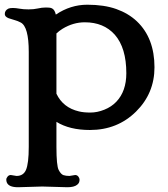

<svg xmlns="http://www.w3.org/2000/svg" viewBox="-23 -534 707 806"><path d="M22.5 200.7 46.4 204.6Q74.7 204.6 85.9 179.7Q97.7 152.3 97.7 82.5V-315.9Q97.7 -421.9 64 -439.5Q52.7 -445.8 36.6 -450.2Q20.5 -454.6 13.2 -457.5Q-2.9 -463.9 -2.9 -475.1Q-2.9 -490.7 12.7 -498Q19 -500.5 31 -500.5Q43 -500.5 58.8 -497.6Q74.7 -494.6 96.7 -494.6Q118.7 -494.6 136 -498.5Q153.3 -502.4 167.2 -502.4Q181.2 -502.4 187 -501.5Q192.9 -500.5 197.3 -497.6Q207 -491.7 211.4 -472.7Q272.9 -514.2 343.5 -514.2Q414.1 -514.2 465.1 -496.1Q516.1 -478 551.8 -444.3Q625.5 -374 625.5 -251.5Q625.5 -142.1 547.9 -65.4Q469.7 11.7 354.5 11.7Q269 11.7 213.9 -22.5V82.5Q213.9 161.6 223.4 179.7Q232.9 197.8 243.4 201.2Q253.9 204.6 268.6 204.6L292.5 200.7Q300.8 200.7 305.9 207.3Q311 213.9 311 220.2Q311 226.6 308.8 231.9Q306.6 237.3 300.8 241.7Q288.1 252 259.8 252L154.3 249L52.7 252Q13.2 252 5.4 231.4Q3.4 226.1 3.4 220Q3.4 213.9 8.8 207.3Q14.2 200.7 22.5 200.7ZM213.9 -140.6Q241.7 -82 308.1 -66.4Q327.6 -61.5 356.4 -61.5Q385.3 -61.5 415 -73.5Q444.8 -85.4 465.3 -106.9Q507.3 -150.9 507.3 -226.6Q507.3 -333 459 -388.2Q412.6 -440.4 333 -440.4Q284.2 -440.4 239.3 -413.1Q225.1 -404.3 213.9 -393.6Z"/></svg>

Font: Stoke
Style: Regular
Weight: 400
Designer: Nicole Fally
Foundry: Nicole Fally
Version: Version 1.002